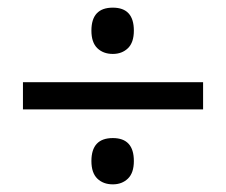

<svg xmlns="http://www.w3.org/2000/svg" viewBox="-20 -603 592 502"><path d="M275 -462Q250 -462 234.5 -477Q219 -492 219 -523Q219 -583 275 -583Q330 -583 330 -523Q330 -492 314.5 -477Q299 -462 275 -462ZM40 -317V-388H511V-317ZM275 -121Q250 -121 234.5 -136Q219 -151 219 -182Q219 -242 275 -242Q330 -242 330 -182Q330 -151 314.5 -136Q299 -121 275 -121Z"/></svg>

Font: Advent Sans Logo
Style: Regular
Weight: 400
Designer: Types & Symbols
Foundry: Types & Symbols
Version: Version 1.002